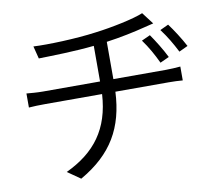

<svg xmlns="http://www.w3.org/2000/svg" viewBox="-85 -855 1170 1009"><g transform="rotate(-10 500.0 -350.5)"><path d="M755 -630 709 -609C739 -568 763 -525 785 -478L833 -500C811 -545 778 -597 755 -630ZM859 -668 814 -647C845 -606 869 -565 893 -518L940 -540C917 -584 883 -636 859 -668ZM142 -678 159 -611C238 -613 352 -615 455 -626V-436H150C120 -436 84 -439 63 -441V-366C87 -368 120 -369 152 -369H454C443 -184 357 -72 200 2L269 50C442 -49 516 -179 525 -369H809C833 -369 863 -368 884 -366V-440C863 -438 829 -436 807 -436H526V-635C600 -645 680 -662 730 -675C745 -679 763 -683 783 -688L735 -751C686 -730 566 -705 477 -694C369 -679 217 -674 142 -678Z"/></g></svg>

Font: Source Han Sans JP Normal
Style: Regular
Weight: 350
Designer: Ryoko NISHIZUKA 西塚涼子 (kana, bopomofo & ideographs); Paul D. Hunt (Latin, Greek & Cyrillic); Sandoll Communications 산돌커뮤니
Foundry: Adobe
Version: Version 2.002;hotconv 1.0.116;makeotfexe 2.5.65601